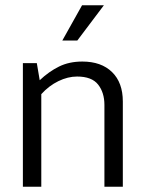

<svg xmlns="http://www.w3.org/2000/svg" viewBox="-20 -710 555 730"><path d="M137 0H67V-470H120L131 -405Q166 -438 204.5 -457Q243 -476 293 -476Q365 -476 406 -436Q447 -396 447 -324V0H377V-311Q377 -358 353 -388.5Q329 -419 273 -419Q238 -419 202 -401.5Q166 -384 137 -352ZM274 -556H217L292 -690H375Z"/></svg>

Font: Mukta Vaani Light
Style: Regular
Weight: 300
Designer: Noopur Datye, Girish Dalvi, Yashodeep Gholap, Pallavi Karambelkar
Foundry: Ek Type
Version: Version 2.538;PS 1.000;hotconv 16.6.51;makeotf.lib2.5.65220;